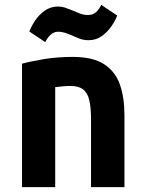

<svg xmlns="http://www.w3.org/2000/svg" viewBox="-20 -773 600 793"><path d="M71 0V-510Q108 -520 162.5 -529Q217 -538 280 -538Q364 -538 410.5 -507.5Q457 -477 475.5 -423Q494 -369 494 -297V0H356V-279Q356 -328 349 -358.5Q342 -389 323.5 -403.5Q305 -418 271 -418Q256 -418 240.5 -416.5Q225 -415 208 -413V0ZM167 -599 101 -643Q109 -664 125 -688Q141 -712 165 -729Q189 -746 220 -746Q235 -746 248.5 -741.5Q262 -737 274 -732Q291 -725 308 -718Q325 -711 344 -711Q364 -711 377.5 -723.5Q391 -736 398 -753L464 -709Q457 -689 440.5 -665Q424 -641 400.5 -624Q377 -607 346 -607Q324 -607 305.5 -614.5Q287 -622 269 -630Q257 -635 245 -638.5Q233 -642 221 -642Q202 -642 188.5 -629Q175 -616 167 -599Z"/></svg>

Font: Ubuntu Sans Mono
Style: Regular
Weight: 400
Monospace: yes
Designer: Dalton Maag Ltd
Foundry: Dalton Maag Ltd
Version: Version 1.006